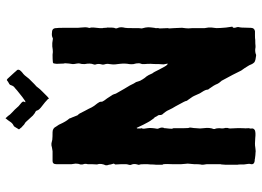

<svg xmlns="http://www.w3.org/2000/svg" viewBox="-144 -787 931 683"><g transform="rotate(-90 321.5 -445.5)"><path d="M568 -84Q564 -83 564 -78Q564 -77 564.5 -75Q565 -73 565 -72Q568 -65 566 -59Q566 -58 565.5 -56Q565 -54 565 -52Q565 -46 564.5 -35.5Q564 -25 564 -19Q564 -6 552 -4Q546 -4 536 -4Q526 -4 521 -3Q506 -3 499 -2Q492 -2 489 -3Q477 -4 468 0H465Q464 0 462 -0.5Q460 -1 459 -1Q442 -3 439 -9Q437 -11 434.5 -16Q432 -21 431 -24Q430 -25 428 -29Q426 -33 420.5 -41Q415 -49 412 -53L397 -83Q376 -122 375 -124Q373 -124 373 -126Q368 -131 365 -137Q360 -150 348 -166Q344 -170 344 -173Q344 -180 336 -192Q335 -194 333.5 -196Q332 -198 331 -200Q330 -202 322 -220Q320 -225 314 -233Q308 -241 307 -243Q304 -246 304 -248Q304 -252 291 -275Q289 -279 284.5 -287Q280 -295 278 -298Q276 -301 272.5 -309Q269 -317 266 -321Q261 -328 260 -329Q256 -332 254 -338Q254 -345 253 -348Q252 -349 249.5 -353Q247 -357 246 -360Q246 -361 244 -362Q242 -363 242 -364Q230 -380 228 -385Q221 -397 209 -423Q208 -424 208 -425L206 -423V-411Q208 -408 206 -405Q204 -402 207 -386Q209 -374 205 -352Q205 -348 206 -347Q212 -334 207 -326V-323Q205 -307 205 -300Q205 -298 206 -297Q206 -296 206 -296L207 -294V-278Q207 -275 207 -257Q207 -239 209 -237V-232Q207 -220 207 -213Q205 -199 207 -187Q210 -165 204 -151V-147Q207 -142 207 -131Q205 -116 208 -110V-102Q206 -96 206 -93Q208 -58 207 -48Q206 -38 207 -26Q207 -25 206 -21.5Q205 -18 206 -16Q207 -8 199 -4Q190 -1 172 -3Q168 -3 162 -3.5Q156 -4 153 -4Q144 -4 140 -3Q138 -3 131 -2Q124 -1 120 -2Q113 -2 99 -4Q97 -5 91 -5Q75 -7 80 -22V-28Q77 -46 78 -51Q78 -64 77 -66V-69V-109Q77 -112 77.5 -116Q78 -120 78 -123Q79 -125 79 -131V-169Q79 -178 78 -182Q77 -185 77 -193Q78 -196 78.5 -203Q79 -210 79 -213V-221Q79 -224 80 -232Q81 -240 81 -243Q81 -246 80 -254Q79 -262 79 -266V-300Q79 -302 79.5 -316.5Q80 -331 77 -333V-335V-356Q78 -363 78 -376Q79 -383 79 -395Q79 -413 77 -415Q76 -418 78 -423Q81 -433 78 -442Q75 -446 77 -453Q79 -459 79 -464Q79 -487 78 -498Q78 -499 78 -501L79 -503Q82 -506 80 -510Q80 -511 79 -513.5Q78 -516 78 -517Q78 -519 77 -523.5Q76 -528 75 -530V-535Q82 -550 79 -563Q78 -564 78 -566Q79 -577 79 -599Q79 -600 79.5 -601.5Q80 -603 80 -604V-610Q77 -618 78 -625Q81 -632 81 -642Q78 -660 79 -663V-683V-711Q79 -724 90 -724H125Q139 -726 146 -728H153Q165 -725 166 -725Q175 -724 193 -724Q207 -724 213 -711Q214 -709 217 -705Q220 -701 221 -698Q231 -676 240 -666Q243 -663 243 -659Q245 -656 247 -650L253 -635L256 -632Q257 -630 259 -628Q261 -623 269 -608.5Q277 -594 281 -585Q285 -577 295 -565Q301 -557 301 -553Q301 -548 302 -546Q305 -540 313 -530Q314 -528 324 -513Q326 -511 328 -505Q330 -498 331 -497Q349 -465 359 -449L362 -443Q363 -440 366 -435Q369 -430 371 -427Q372 -424 373.5 -419Q375 -414 376 -412Q376 -411 378 -408.5Q380 -406 380 -404Q382 -404 382 -402Q383 -400 384.5 -398Q386 -396 388 -393.5Q390 -391 391 -390Q394 -386 396 -382Q401 -370 402 -369Q406 -365 416 -344Q428 -320 433 -316L437 -314Q436 -316 436 -319Q436 -320 435 -324Q434 -328 434 -329Q434 -332 434.5 -337.5Q435 -343 435 -345Q435 -365 436 -375Q436 -389 435 -397V-405Q435 -406 436 -408.5Q437 -411 437.5 -413Q438 -415 438 -417Q438 -427 435 -436Q434 -444 435 -451Q438 -466 436 -484Q436 -487 435 -492.5Q434 -498 434 -501Q433 -507 435 -521Q437 -531 434 -539Q432 -545 434 -550Q437 -560 434 -570Q432 -573 434 -578Q439 -590 435 -610Q435 -623 437 -626Q438 -632 437 -637Q435 -647 435 -652Q436 -657 437 -666Q438 -675 438 -680V-681Q437 -682 437 -683Q437 -688 436.5 -696Q436 -704 436 -708V-710Q436 -712 436.5 -714Q437 -716 437 -717Q437 -723 443 -723Q451 -724 468 -724Q470 -724 473.5 -723.5Q477 -723 478 -723Q486 -723 498 -725Q509 -726 524 -723H527Q535 -728 548 -726Q563 -726 563 -711Q564 -704 564 -690V-635Q564 -631 565 -623Q566 -615 566 -608Q566 -601 564 -595Q563 -594 564 -591Q565 -588 565 -587V-577Q562 -552 563 -546Q564 -543 564 -537.5Q564 -532 565 -529Q565 -508 564 -505Q560 -498 564 -491Q568 -481 564 -466Q563 -461 563 -440Q563 -436 563 -424.5Q563 -413 562 -409V-406Q566 -392 566 -384Q566 -376 564 -362Q562 -356 563 -352Q564 -350 562 -344V-339Q562 -334 562.5 -326Q563 -318 563 -313Q563 -312 562.5 -312Q562 -312 562 -311V-307Q562 -305 562.5 -299.5Q563 -294 563 -291Q563 -288 563.5 -280Q564 -272 564 -268V-262Q562 -248 562 -241Q562 -238 562.5 -233Q563 -228 563 -226V-183Q563 -181 564 -176.5Q565 -172 565 -170V-158Q565 -155 564 -149.5Q563 -144 563 -141Q563 -129 565 -107L568 -86ZM209 -854Q205 -848 203 -844V-843Q204 -841 208 -837Q209 -835 211 -833.5Q213 -832 215 -830Q217 -828 218 -827Q219 -826 221 -824.5Q223 -823 224.5 -822.5Q226 -822 227.5 -820.5Q229 -819 230 -818Q238 -810 252 -794Q255 -791 261 -787Q270 -784 271 -776Q274 -771 280 -766Q287 -761 299 -751Q301 -749 304.5 -746Q308 -743 310 -741Q312 -739 312 -737H313Q316 -739 320 -743L337 -760Q348 -771 349 -773Q354 -781 364 -789L383 -808Q396 -826 404 -831Q408 -834 413 -840Q418 -848 411 -853Q410 -854 408 -856.5Q406 -859 405 -860Q397 -868 383 -884Q379 -888 377 -886Q372 -882 368 -880Q361 -877 360 -872Q357 -862 350 -858Q347 -856 341 -850Q313 -827 303 -821H299L301 -825Q301 -826 302 -829Q298 -835 296 -836Q284 -845 278 -853Q275 -857 264.5 -866.5Q254 -876 250 -883Q249 -884 246.5 -886.5Q244 -889 243 -891H242Q240 -889 236 -883.5Q232 -878 230 -875Q225 -867 217 -863Q213 -862 209 -854Z"/></g></svg>

Font: Gutenberg Clean
Style: Regular
Weight: 400
Designer: Nicola Manzari, Bruno Pierini
Foundry: Unio | Creative Solutions
Version: Version 1.001;PS 001.001;hotconv 1.0.88;makeotf.lib2.5.64775